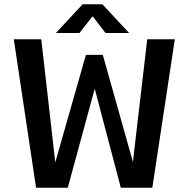

<svg xmlns="http://www.w3.org/2000/svg" viewBox="-20 -885 890 905"><path d="M588.5 -729.5H477.5L416.5 -808.5L354.5 -729.5H243.5L369.5 -865H462.5ZM150 0 45 -700H174.5L240.5 -119.5L385 -626.5H464.5L606.5 -122L674 -700H804L698 0H549.5L426.5 -467L299.5 0Z"/></svg>

Font: League Mono Wide Medium
Style: Regular
Weight: 500
Width: 8
Designer: Tyler Finck
Foundry: The League of Moveable Type / Tyler Finck
Version: Version 2.210